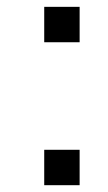

<svg xmlns="http://www.w3.org/2000/svg" viewBox="-20 -544 318 564"><path d="M213.9 -104V0H109.9V-104ZM213.9 -523.9V-419.9H109.9V-523.9Z"/></svg>

Font: SolaimanLipiNormal
Style: Normal
Weight: 400
Designer: Solaiman Karim
Version: Version 1.6.1 ; ttfautohint (v1.5.65-e2d9)